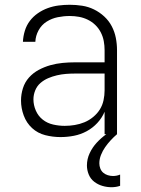

<svg xmlns="http://www.w3.org/2000/svg" viewBox="-20 -562 590 804"><path d="M233 12Q201 12 169.5 4Q138 -4 114.5 -25.5Q91 -47 79.5 -78Q68 -109 68 -141Q68 -167 76 -192.5Q84 -218 101.5 -237.5Q119 -257 142.5 -269.5Q166 -282 191 -289Q216 -296 242 -298.5Q268 -301 294 -301H418V-352Q418 -371 414.5 -390Q411 -409 402 -426.5Q393 -444 379 -457.5Q365 -471 347.5 -479.5Q330 -488 311 -491.5Q292 -495 272 -495Q247 -495 222 -490Q197 -485 175.5 -471.5Q154 -458 141.5 -435Q129 -412 128 -387H76Q77 -410 84 -433Q91 -456 105 -474.5Q119 -493 138.5 -506.5Q158 -520 180 -528Q202 -536 225.5 -539Q249 -542 272 -542Q298 -542 324 -538Q350 -534 373.5 -522.5Q397 -511 416.5 -493Q436 -475 448 -452Q460 -429 465 -403.5Q470 -378 470 -352V0H418V-94Q407 -68 387.5 -47Q368 -26 343 -12.5Q318 1 290 6.5Q262 12 233 12ZM251 -35Q272 -35 293 -38.5Q314 -42 333.5 -50Q353 -58 370 -72Q387 -86 398 -103.5Q409 -121 413.5 -142Q418 -163 418 -184V-254H294Q275 -254 256 -252.5Q237 -251 218 -246.5Q199 -242 181.5 -234.5Q164 -227 149.5 -214.5Q135 -202 127.5 -183.5Q120 -165 120 -146Q120 -122 130 -99Q140 -76 159 -61Q178 -46 202.5 -40.5Q227 -35 251 -35ZM447 222Q428 222 409 216.5Q390 211 374.5 199Q359 187 351.5 168.5Q344 150 344 131Q344 104 355.5 79.5Q367 55 385 35.5Q403 16 425 0Q447 -16 470 -29V0Q456 12 443.5 25.5Q431 39 420.5 54Q410 69 403 86.5Q396 104 396 122Q396 133 400 143.5Q404 154 412 161Q420 168 431 171.5Q442 175 453 175Q461 175 468.5 173.5Q476 172 483 169V216Q475 219 465.5 220.5Q456 222 447 222Z"/></svg>

Font: Lode Dark Term
Style: Regular
Weight: 400
Monospace: yes
Designer: Belleve Invis
Foundry: Belleve Invis
Version: Version 29.2.0